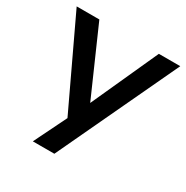

<svg xmlns="http://www.w3.org/2000/svg" viewBox="-165 -858 965 996"><g transform="rotate(30 318.0 -360.0)"><path d="M164.8 0 260.2 -194.2 11.7 -720H147.5L323 -321.2L504 -720H632.3L293.7 0Z"/></g></svg>

Font: Hauora
Style: Regular
Weight: 400
Designer: Wayne Shih
Foundry: WCYS
Version: Version 1.001